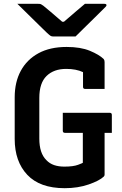

<svg xmlns="http://www.w3.org/2000/svg" viewBox="-20 -966 640 1006"><path d="M309 -375H555Q566 -375 566 -364V-270H528V-51Q528 -45 524 -41Q501 -19 444.5 0.5Q388 20 319 20Q189 20 123 -50Q57 -120 57 -238V-456Q57 -536 89 -595Q121 -654 181.5 -687Q242 -720 329 -720Q402 -720 450.5 -700Q499 -680 523 -657Q528 -651 528 -641V-500H426Q415 -500 415 -511V-588Q379 -605 327 -605Q262 -605 224 -568Q186 -531 186 -453V-240Q186 -163 223 -127Q240 -109 263.5 -101Q287 -93 317 -93Q364 -93 389 -102.5Q414 -112 414 -113V-270H320Q309 -270 309 -281ZM376 -775H257Q250 -775 244.5 -778.5Q239 -782 225 -795Q215 -805 188.5 -830.5Q162 -856 130.5 -887.5Q99 -919 71 -946H179Q190 -946 194.5 -944Q199 -942 207 -936Q221 -925 245.5 -904Q270 -883 306 -852H315Q349 -882 376 -904.5Q403 -927 425 -946H526Q538 -946 538 -939Q538 -935 534 -931Q530 -927 516 -913Q499 -896 472.5 -870Q446 -844 420 -818.5Q394 -793 376 -775Z"/></svg>

Font: Recursive Mn Lnr St SmB
Style: Regular
Weight: 600
Monospace: yes
Version: Version 1.079;hotconv 1.0.112;makeotfexe 2.5.65598; ttfautoh